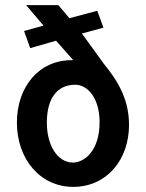

<svg xmlns="http://www.w3.org/2000/svg" viewBox="-20 -720 570 750"><path d="M484 -232C484 -330 442 -402 387 -469L300 -589L384 -612L360 -678L251 -649L208 -700H82L150 -620L74 -599L98 -532L199 -561L266 -485H260C131 -485 46 -380 46 -241C46 -100 136 10 266 10C397 10 484 -96 484 -232ZM274 -389C322 -389 369 -337 369 -243C369 -129 308 -85 265 -85C204 -85 163 -153 163 -241C163 -334 202 -389 274 -389Z"/></svg>

Font: Mint Spirit No2
Style: Bold
Weight: 700
Designer: HARENDAL Hirwen
Foundry: Arkandis Digital Foundry.
Version: Version 1.004;FFEdit